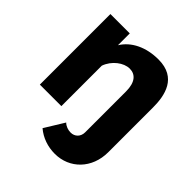

<svg xmlns="http://www.w3.org/2000/svg" viewBox="-199 -671 1010 1010"><g transform="rotate(45 305.5 -166.5)"><path d="M227 152C266 185 315 202 368 202C477 202 561 118 561 -3V-336C561 -424 540 -535 403 -535C311 -535 237 -499 199 -437V-525H55V0H215V-301C234 -355 286 -394 330 -394C372 -394 401 -364 401 -295V9C401 42 378 64 348 64C328 64 308 57 294 43Z"/></g></svg>

Font: FIGSv2-sans-serif ExtraBold
Style: Regular
Weight: 800
Designer: Matt McInerney, Pablo Impallari, Rodrigo Fuenzalida,Mirko Velimirovic
Foundry: Matt McInerney, Pablo Impallari, Rodrigo Fuenzalida
Version: Version 4.021;hotconv 1.0.109;makeotfexe 2.5.65596